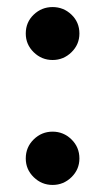

<svg xmlns="http://www.w3.org/2000/svg" viewBox="-20 -513 298 544"><path d="M129 11Q98 11 75.5 -11Q53 -33 53 -64Q53 -96 75.5 -118Q98 -140 129 -140Q160 -140 182.5 -118Q205 -96 205 -64Q205 -33 182.5 -11Q160 11 129 11ZM129 -343Q98 -343 75.5 -365Q53 -387 53 -418Q53 -450 75.5 -471.5Q98 -493 129 -493Q160 -493 182.5 -471.5Q205 -450 205 -418Q205 -387 182.5 -365Q160 -343 129 -343Z"/></svg>

Font: Zen Kaku Gothic New
Style: Bold
Weight: 700
Designer: Yoshimichi Ohira
Foundry: Positype
Version: Version 1.002